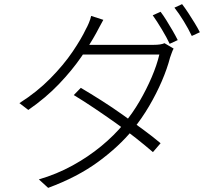

<svg xmlns="http://www.w3.org/2000/svg" viewBox="-20 -854 1040 929"><path d="M757 -797Q770 -780 785 -756Q800 -732 814.5 -707Q829 -682 840 -660L801 -642Q787 -672 763 -712Q739 -752 719 -780ZM861 -834Q875 -816 891 -791.5Q907 -767 922 -742.5Q937 -718 947 -698L908 -680Q892 -714 869 -751.5Q846 -789 824 -817ZM371 -429Q420 -400 472 -367Q524 -334 574.5 -298Q625 -262 672 -227.5Q719 -193 757 -161L720 -118Q684 -149 638 -185.5Q592 -222 540.5 -258.5Q489 -295 437 -330Q385 -365 337 -394ZM820 -619Q815 -610 810.5 -597Q806 -584 803 -576Q789 -522 763 -461.5Q737 -401 701.5 -340.5Q666 -280 622 -226Q556 -145 455 -71Q354 3 213 55L168 14Q254 -11 330.5 -53Q407 -95 470 -147Q533 -199 579 -255Q621 -305 655 -363.5Q689 -422 714 -480.5Q739 -539 751 -590H362L385 -637H723Q741 -637 754 -639Q767 -641 776 -645ZM480 -758Q471 -742 461.5 -724Q452 -706 445 -693Q417 -642 372.5 -577.5Q328 -513 265 -447Q202 -381 117 -322L74 -355Q159 -409 223.5 -474.5Q288 -540 331 -603.5Q374 -667 396 -714Q402 -724 410 -743Q418 -762 421 -777Z"/></svg>

Font: Noto Sans SC Thin Light
Style: Regular
Weight: 300
Version: Version 2.004-H2;hotconv 1.0.118;makeotfexe 2.5.65603